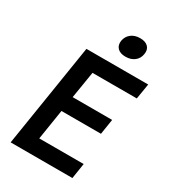

<svg xmlns="http://www.w3.org/2000/svg" viewBox="-225 -1066 1050 1179"><g transform="rotate(30 300.0 -476.0)"><path d="M44 0 160 -730H598L580 -621H266L235 -431H515L498 -323H218L184 -109H499L482 0ZM391 -808Q353 -808 334 -827.5Q315 -847 320 -880Q326 -913 351 -932.5Q376 -952 414 -952Q452 -952 471 -932.5Q490 -913 484 -880Q479 -847 454 -827.5Q429 -808 391 -808Z"/></g></svg>

Font: JetBrains Mono NL
Style: Bold Italic
Weight: 700
Italic angle: -9°
Designer: Philipp Nurullin, Konstantin Bulenkov
Foundry: JetBrains
Version: Version 2.304; ttfautohint (v1.8.4.7-5d5b)